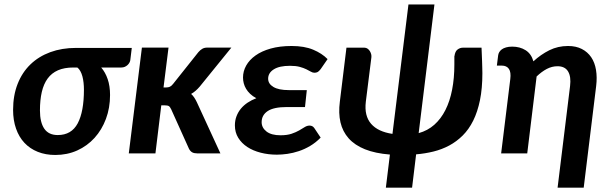

<svg xmlns="http://www.w3.org/2000/svg" viewBox="-20 -703 2779 880"><path d="M443.8 -393.6Q462.9 -371.6 473.6 -340.1Q484.4 -308.6 484.4 -267.6Q484.4 -208.5 465.6 -158.2Q446.8 -107.9 413.3 -71Q379.9 -34.2 334 -13.4Q288.1 7.3 233.4 7.3Q189 7.3 153.1 -7.1Q117.2 -21.5 92 -48.3Q66.9 -75.2 53.5 -113.5Q40 -151.9 40 -199.2Q40 -265.6 60.8 -318.4Q81.5 -371.1 119.4 -407.7Q157.2 -444.3 210.4 -463.9Q263.7 -483.4 328.1 -483.4H584L577.1 -426.8Q576.2 -421.4 573 -415.5Q569.8 -409.7 564.5 -404.8Q559.1 -399.9 552 -396.7Q544.9 -393.6 536.1 -393.6ZM364.7 -292Q364.7 -308.1 363 -323.7Q361.3 -339.4 357.7 -353Q354 -366.7 348.1 -377.2Q342.3 -387.7 334.5 -393.6H316.4Q274.9 -393.6 245.8 -380.9Q216.8 -368.2 198.5 -343.3Q180.2 -318.4 171.6 -281.5Q163.1 -244.6 163.1 -196.8Q163.1 -142.1 183.1 -113Q203.1 -84 244.6 -84Q307.6 -84 336.2 -137.7Q364.7 -191.4 364.7 -292Z M752.4 -484.9 729.5 -302.2H741.2Q751.5 -302.2 758.5 -305.4Q765.6 -308.6 773.4 -318.4L889.2 -463.9Q897.5 -473.6 907 -479.2Q916.5 -484.9 930.7 -484.9H1040.5L895.5 -306.2Q886.2 -295.4 876.7 -287.1Q867.2 -278.8 856 -272.5Q864.3 -265.1 870.6 -255.4Q877 -245.6 882.3 -234.4L990.2 0H883.8Q869.6 0 860.8 -4.9Q852.1 -9.8 846.2 -21L764.6 -202.1Q759.3 -213.4 753.7 -216.8Q748 -220.2 734.4 -220.2H719.2L692.4 0H570.3L630.4 -484.9Z M1449.7 -386.2Q1441.4 -375.5 1435.3 -372.6Q1429.2 -369.6 1420.9 -369.6Q1413.1 -369.6 1404.8 -374.5Q1396.5 -379.4 1384 -385.5Q1371.6 -391.6 1353.8 -396.5Q1335.9 -401.4 1309.1 -401.4Q1260.3 -401.4 1234.6 -385Q1209 -368.7 1209 -342.3Q1209 -318.8 1233.2 -304.4Q1257.3 -290 1303.7 -290H1386.2L1377.9 -212.4H1294.9Q1234.4 -212.4 1206.8 -193.8Q1179.2 -175.3 1179.2 -143.1Q1179.2 -117.7 1201.4 -100.3Q1223.6 -83 1265.6 -83Q1295.4 -83 1315.9 -89.8Q1336.4 -96.7 1351.1 -105.2Q1365.7 -113.8 1376.7 -120.6Q1387.7 -127.4 1398.9 -127.4Q1412.6 -127.4 1420.4 -116.2L1449.7 -72.3Q1427.2 -49.3 1401.6 -34.2Q1376 -19 1349.6 -10.3Q1323.2 -1.5 1297.4 2.2Q1271.5 5.9 1249 5.9Q1209.5 5.9 1174.6 -3.2Q1139.6 -12.2 1113.5 -29.3Q1087.4 -46.4 1072 -71.3Q1056.6 -96.2 1056.6 -128.4Q1056.6 -150.9 1064 -170.2Q1071.3 -189.5 1084.2 -205.1Q1097.2 -220.7 1115.2 -232.7Q1133.3 -244.6 1154.8 -252.9Q1138.2 -261.7 1126.7 -272.7Q1115.2 -283.7 1107.9 -295.9Q1100.6 -308.1 1097.2 -321.3Q1093.8 -334.5 1093.8 -347.7Q1093.8 -376.5 1108.4 -402.6Q1123 -428.7 1151.1 -448.7Q1179.2 -468.8 1220.7 -480.5Q1262.2 -492.2 1316.4 -492.2Q1375 -492.2 1415.3 -475.3Q1455.6 -458.5 1481.4 -432.1Z M1971.2 -682.6 1898.9 -92.8Q1939.9 -104 1970.5 -131.1Q2001 -158.2 2021.5 -198.7Q2042 -239.3 2052.2 -292Q2062.5 -344.7 2062.5 -407.2Q2062.5 -431.6 2062.5 -443.6Q2062.5 -455.6 2062.5 -459.2Q2062.5 -462.9 2062.5 -460.7Q2062.5 -458.5 2062.7 -454.6Q2063 -450.7 2063 -447.5Q2063 -444.3 2063.5 -445.8Q2065.4 -467.3 2076.9 -475.8Q2088.4 -484.4 2100.6 -484.4H2187Q2187.5 -471.7 2188.2 -455.6Q2189 -439.5 2189.5 -423.1Q2189.9 -406.7 2190.4 -391.8Q2190.9 -377 2190.9 -367.7Q2190.9 -297.9 2179.9 -244.1Q2168.9 -190.4 2148.9 -150.1Q2128.9 -109.9 2100.8 -82Q2072.8 -54.2 2039.1 -36.1Q2005.4 -18.1 1966.8 -8.5Q1928.2 1 1887.2 4.4L1868.7 157.2H1748.5L1767.1 5.4Q1699.7 0 1652.8 -18.8Q1606 -37.6 1578.1 -68.8Q1550.3 -100.1 1540.5 -142.3Q1530.8 -184.6 1537.6 -236.8L1567.9 -484.4H1650.9Q1658.2 -484.4 1664.6 -480Q1670.9 -475.6 1675 -469Q1679.2 -462.4 1681.2 -454.6Q1683.1 -446.8 1682.1 -439.5L1656.7 -236.8Q1652.8 -204.1 1658.9 -179Q1665 -153.8 1680.9 -135.5Q1696.8 -117.2 1721.4 -105.7Q1746.1 -94.2 1778.8 -89.4L1852.1 -682.6Z M2655.3 157.2H2535.6L2592.8 -308.6Q2598.1 -351.6 2583.7 -375.5Q2569.3 -399.4 2535.2 -399.4Q2509.8 -399.4 2486.1 -387Q2462.4 -374.5 2439.5 -352.5L2396.5 0H2276.9L2318.8 -340.8Q2322.8 -372.1 2312.5 -387.2Q2302.2 -402.3 2279.8 -402.3H2257.3L2263.2 -449.2Q2264.2 -457 2268.3 -464.1Q2272.5 -471.2 2280 -476.8Q2287.6 -482.4 2299.6 -485.8Q2311.5 -489.3 2327.6 -489.3Q2362.8 -489.3 2388.9 -472.9Q2415 -456.5 2424.8 -421.9Q2458.5 -453.1 2497.8 -472.7Q2537.1 -492.2 2583.5 -492.2Q2620.1 -492.2 2646.7 -478.5Q2673.3 -464.8 2689.7 -440.7Q2706.1 -416.5 2711.7 -382.6Q2717.3 -348.6 2712.4 -308.6Z"/></svg>

Font: Carlito
Style: Bold Italic
Weight: 700
Italic angle: -7°
Designer: Lukasz Dziedzic
Foundry: tyPoland Lukasz Dziedzic
Version: Version 1.104